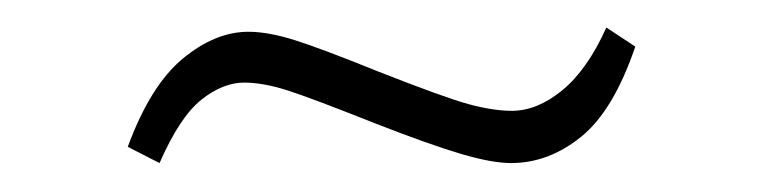

<svg xmlns="http://www.w3.org/2000/svg" viewBox="-20 -358 540 136"><path d="M93 -242.5 70.5 -254Q86.5 -297.5 109.5 -316.5Q132.5 -335.5 156 -335.5Q170 -335.5 189 -329.5Q208 -323.5 247.5 -307.5Q294.5 -289 312 -284.2Q329.5 -279.5 342.5 -279.5Q360.5 -279.5 378.2 -294Q396 -308.5 409.5 -338.5L430 -325Q414.5 -279.5 391.5 -261Q368.5 -242.5 342 -242.5Q328.5 -242.5 306.5 -249Q284.5 -255.5 246 -270.5Q202 -288 184.2 -293.8Q166.5 -299.5 153 -299.5Q138 -299.5 122.8 -287.5Q107.5 -275.5 93 -242.5Z"/></svg>

Font: Karla ExtraLight
Style: Regular
Weight: 250
Designer: Jonathan Pinhorn
Version: Version 2.004;gftools[0.9.33]